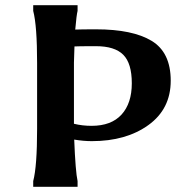

<svg xmlns="http://www.w3.org/2000/svg" viewBox="-20 -720 716 740"><path d="M334 -176Q302 -176 266 -182Q271 -58 279 -22V0H108V-22Q123 -79 123 -223V-477Q123 -621 108 -678V-700H279V-678Q275 -663 270 -606Q294 -607 350 -607Q491 -607 564.5 -562.5Q638 -518 638 -409Q638 -300 552 -238Q466 -176 334 -176ZM265 -479V-243Q297 -235 333 -235Q409 -235 448.5 -278.5Q488 -322 488 -399Q488 -476 455 -509Q422 -542 350 -542Q278 -542 267 -541Q265 -489 265 -479Z"/></svg>

Font: Asul
Style: Bold
Weight: 700
Designer: Mariela Monsalve
Foundry: Mariela Monsalve
Version: Version 1.002